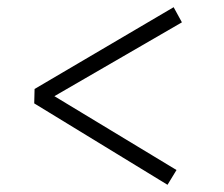

<svg xmlns="http://www.w3.org/2000/svg" viewBox="-20 -551 622 533"><path d="M445 -38 75 -264 76 -304 462 -531 485 -489 131 -284 470 -79Z"/></svg>

Font: Literata 18pt Light
Style: Italic
Weight: 300
Italic angle: -2°
Designer: Latin by Veronika Burian and Jose Scaglione. Greek by Irene Vlachou. Cyrillic by Vera Evstafieva
Foundry: TypeTogether
Version: Version 3.103;gftools[0.9.29]